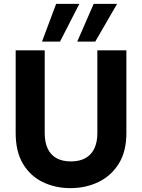

<svg xmlns="http://www.w3.org/2000/svg" viewBox="-20 -960 733 992"><path d="M344 12Q265 12 200.5 -19.5Q136 -51 98.5 -114Q61 -177 61 -273V-700H211V-272Q211 -225 226.5 -192Q242 -159 272.5 -142.5Q303 -126 346 -126Q390 -126 420.5 -142.5Q451 -159 467 -192Q483 -225 483 -272V-700H633V-273Q633 -177 593.5 -114Q554 -51 488.5 -19.5Q423 12 344 12ZM379 -745 464 -940H585L472 -745ZM197 -745 270 -940H390L290 -745Z"/></svg>

Font: DM Sans 12pt Black
Style: Regular
Weight: 900
Version: Version 4.004;gftools[0.9.30]